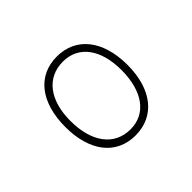

<svg xmlns="http://www.w3.org/2000/svg" viewBox="-81 -826 487 487"><g transform="rotate(-45 163.0 -582.5)"><path d="M163 -441C232 -441 275 -495 275 -582C275 -670 232 -724 163 -724C94 -724 52 -670 52 -582C52 -495 94 -441 163 -441ZM165 -461C107 -461 72 -508 72 -584C72 -658 107 -704 165 -704C221 -704 255 -658 255 -584C255 -508 221 -461 165 -461Z"/></g></svg>

Font: Noto Serif Display ExtraCondensed
Style: Bold
Weight: 700
Width: 2
Designer: Monotype Design Team
Foundry: Monotype Imaging Inc.
Version: Version 2.009